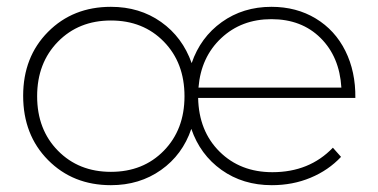

<svg xmlns="http://www.w3.org/2000/svg" viewBox="-20 -542 1107 563"><path d="M775.9 -522Q849.1 -522 905.8 -487.8Q962.4 -453.6 992.7 -392.8Q1022.9 -332 1022 -254.9H561Q563 -157.7 623.8 -97.4Q684.6 -37.1 778.8 -37.1Q887.2 -37.1 956.1 -108.9L980 -82Q942.9 -42.5 890.6 -20.8Q838.4 1 776.9 1Q692.4 1 629.6 -43.7Q566.9 -88.4 541 -164.1Q515.1 -87.9 452.1 -43.5Q389.2 1 305.2 1Q193.8 1 120.8 -72.8Q47.9 -146.5 47.9 -261.2Q47.9 -375 120.8 -448.5Q193.8 -522 305.2 -522Q389.6 -522 452.4 -477.5Q515.1 -433.1 542 -356.9Q567.9 -432.6 630.4 -477.3Q692.9 -522 775.9 -522ZM562 -285.2H981Q975.6 -375.5 919.9 -430.7Q864.3 -485.8 775.9 -485.8Q688 -485.8 628.7 -430.2Q569.3 -374.5 562 -285.2ZM305.2 -38.1Q399.9 -38.1 460.4 -100.1Q521 -162.1 521 -259.8Q521 -357.9 460.4 -419.9Q399.9 -481.9 305.2 -481.9Q210.9 -481.9 149.9 -419.7Q88.9 -357.4 88.9 -259.8Q88.9 -162.1 149.9 -100.1Q210.9 -38.1 305.2 -38.1Z"/></svg>

Font: Montserrat Ultra Light
Style: Regular
Weight: 200
Designer: Julieta Ulanovsky
Foundry: Julieta Ulanovsky
Version: Version 3.001;PS 003.001;hotconv 1.0.70;makeotf.lib2.5.58329